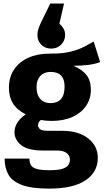

<svg xmlns="http://www.w3.org/2000/svg" viewBox="-20 -854 591 1095"><path d="M514.2 -617.1 551.1 -499.9Q523.1 -489.3 485.7 -484.1Q448.4 -478.9 398.4 -478.9Q449.1 -457.3 473.7 -425.5Q498.2 -393.8 498.2 -341.5Q498.2 -290.8 471.1 -250.6Q444 -210.4 394 -187.4Q344 -164.4 274.8 -164.4Q258.1 -164.4 243.6 -165.7Q229.2 -166.9 214 -170.1Q206.2 -165.2 201.5 -157Q196.8 -148.8 196.8 -139.7Q196.8 -128.6 206.9 -118.3Q217 -107.9 255.2 -107.9H334.8Q428.3 -107.9 483.1 -64.6Q537.8 -21.2 537.8 46.2Q537.8 127.8 467.3 174.7Q396.7 221.7 260.3 221.7Q160 221.7 104.6 200.8Q49.2 179.9 27.8 141.4Q6.3 102.9 6.3 50.5H147.8Q147.8 73.7 156.9 88.5Q165.9 103.3 191 110Q216 116.7 264.1 116.7Q310.5 116.7 335.5 108.8Q360.4 100.8 369.6 87.3Q378.8 73.8 378.8 57.1Q378.8 34.1 360.8 19.3Q342.8 4.5 303.4 4.5H226Q139.2 4.5 100.9 -26.4Q62.6 -57.3 62.6 -99.8Q62.6 -129.5 80.4 -156.7Q98.2 -183.8 126.8 -201.5Q75.2 -228.6 53.1 -265.4Q30.9 -302.1 30.9 -353.8Q30.9 -414 60.2 -457.7Q89.5 -501.3 142.1 -524.8Q194.6 -548.3 263.8 -548.3Q308.5 -547.3 344.3 -552.2Q380.1 -557.1 409.4 -566.7Q438.7 -576.3 464.3 -589.5Q489.9 -602.8 514.2 -617.1ZM267.6 -443.7Q243.8 -443.7 225.8 -433.4Q207.8 -423.1 198.2 -403.4Q188.5 -383.8 188.5 -356.2Q188.5 -327.5 198.3 -307Q208.2 -286.5 226.2 -276.2Q244.2 -265.9 268.3 -265.9Q307.4 -265.9 327.8 -289.3Q348.2 -312.7 348.2 -358.5Q348.2 -388.2 339.4 -407Q330.7 -425.8 312.8 -434.8Q295 -443.7 267.6 -443.7ZM272.2 -576.8Q237.6 -576.8 215.5 -599Q193.4 -621.2 193.4 -654.6Q193.4 -673.8 199.7 -691.8Q205.9 -709.8 220 -738.4L266.6 -833.8H345.2L318.7 -719Q332.4 -707.5 341.9 -691.5Q351.4 -675.4 351.4 -654.6Q351.4 -622.5 328.8 -599.6Q306.2 -576.8 272.2 -576.8Z"/></svg>

Font: Fira Sans Variable
Style: Regular
Weight: 400
Designer: Carrois Corporate & Edenspiekermann AG
Foundry: Carrois Corporate GbR & Edenspiekermann AG
Version: Version 4.202